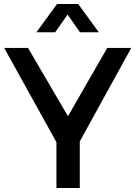

<svg xmlns="http://www.w3.org/2000/svg" viewBox="-20 -940 677 960"><path d="M1 -700.2H120.1L319.8 -358.9L516.1 -700.2H636.2L378.9 -232.9V0H262.2V-229ZM162.1 -778.8 265.1 -919.9H371.1L474.1 -778.8H379.9L317.9 -867.2L255.9 -778.8Z"/></svg>

Font: Trueno
Style: Regular
Weight: 400
Designer: Julieta Ulanovsky
Foundry: Julieta Ulanovsky
Version: Version 3.001b | FøM Fix